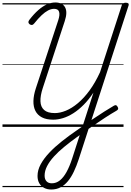

<svg xmlns="http://www.w3.org/2000/svg" viewBox="-20 -1021 1056 1545"><path d="M392 504Q360 504 335 491Q310 478 296 453.5Q282 429 282 395Q282 348 307.5 301Q333 254 377 207.5Q421 161 478.5 115.5Q536 70 599 27Q661 -18 717 -56Q773 -94 819 -123Q865 -152 896 -170Q906 -176 913 -174.5Q920 -173 926 -162Q933 -151 930.5 -143.5Q928 -136 917 -130Q875 -106 823.5 -72.5Q772 -39 715 0.5Q658 40 598 83Q544 122 496.5 161Q449 200 414 238.5Q379 277 359 315.5Q339 354 339 392Q339 421 354 437.5Q369 454 397 454Q433 454 462.5 430Q492 406 516 362Q540 318 560 257L732 -276Q695 -220 654 -178.5Q613 -137 570.5 -110Q528 -83 487 -70.5Q446 -58 408 -58Q353 -58 317.5 -76.5Q282 -95 265 -128.5Q248 -162 249 -208Q250 -254 268 -309L449 -859Q463 -902 455.5 -926Q448 -950 415 -950Q392 -950 367 -937Q342 -924 314.5 -898Q287 -872 255 -832Q246 -821 237.5 -820Q229 -819 218 -826Q209 -834 208.5 -842Q208 -850 216 -861Q253 -909 288.5 -940Q324 -971 358 -986Q392 -1001 425 -1001Q482 -1001 503.5 -962.5Q525 -924 501 -851L324 -312Q304 -251 305.5 -206Q307 -161 335 -136Q363 -111 421 -111Q463 -111 510.5 -130.5Q558 -150 606.5 -190.5Q655 -231 700.5 -293Q746 -355 785 -440L960 -979Q963 -989 970.5 -994Q978 -999 992 -999Q1006 -999 1012 -994Q1018 -989 1015 -978L614 259Q596 314 574.5 359.5Q553 405 526.5 437Q500 469 467 486.5Q434 504 392 504ZM0 475H974V485H0ZM0 -20H974V0H0ZM0 -505H974V-500H0ZM0 -995H974V-985H0Z"/></svg>

Font: Playwrite SK Guides
Style: Regular
Weight: 400
Designer: Veronika Burian, José Scaglione
Foundry: TypeTogether
Version: Version 1.003